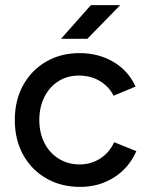

<svg xmlns="http://www.w3.org/2000/svg" viewBox="-20 -720 582 752"><path d="M294 12Q219 12 161 -21.5Q103 -55 70.5 -114Q38 -173 38 -250Q38 -327 70.5 -386Q103 -445 160.5 -478.5Q218 -512 292 -512Q365 -512 423.5 -478Q482 -444 511 -381L425 -345Q406 -382 370.5 -403Q335 -424 289 -424Q244 -424 209 -402Q174 -380 154 -340.5Q134 -301 134 -250Q134 -199 154 -160Q174 -121 210 -98.5Q246 -76 291 -76Q337 -76 373 -99.5Q409 -123 427 -163L514 -128Q485 -62 426.5 -25Q368 12 294 12ZM219 -568 336 -700H451L322 -568Z"/></svg>

Font: Figtree Light Medium
Style: Regular
Weight: 500
Version: Version 2.001;gftools[0.9.30]